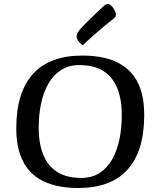

<svg xmlns="http://www.w3.org/2000/svg" viewBox="-20 -931 793 964"><path d="M372.1 13Q312.7 13 263.6 1.6Q214.5 -9.8 176.8 -32.8Q139 -55.7 113.5 -91.2Q88.1 -126.7 74.9 -175.2Q61.7 -223.7 61.7 -286.1Q61.7 -379.1 83.4 -447.6Q105 -516 147.1 -561.6Q189.1 -607.1 251.1 -629.6Q313 -652 394 -652Q453.5 -652 502.4 -640.9Q551.4 -629.9 589.1 -606.7Q626.9 -583.6 652.5 -548.4Q678.1 -513.3 691.1 -464.8Q704.1 -416.3 704.1 -353.9Q704.1 -260.9 682.5 -192.3Q660.9 -123.6 618.8 -77.8Q576.8 -31.9 514.8 -9.4Q452.8 13 372.1 13ZM387.4 -37.6Q441.5 -37.6 480.1 -62.4Q518.6 -87.3 543.5 -131.4Q568.3 -175.5 579.9 -232.5Q591.5 -289.4 591.5 -353.4Q591.5 -432.2 568.8 -488.2Q546.1 -544.2 499.4 -574.2Q452.6 -604.2 378.5 -604.2Q324.6 -604.2 286.1 -579.2Q247.6 -554.2 222.6 -510.2Q197.5 -466.3 185.9 -409.8Q174.3 -353.3 174.3 -289.4Q174.3 -211 197.1 -154.5Q219.8 -97.9 267 -67.8Q314.3 -37.6 387.4 -37.6ZM395.7 -703.9Q384.2 -710.2 374.4 -723.5Q364.6 -736.8 364.6 -747.7Q364.6 -753.9 366.3 -759.3Q367.9 -764.7 371.5 -770.5Q375.2 -776.2 386.7 -788.9Q398.3 -801.7 414 -817.5Q429.6 -833.3 445.8 -848.7Q462 -864.1 475 -876.6Q488.1 -889.1 494 -894.7Q504.2 -904.6 510.6 -907.8Q517 -910.9 522.1 -910.9Q529.7 -910.9 539 -901.9Q548.4 -892.8 555.1 -880.1Q561.8 -867.4 561.8 -857.7Q561.8 -853.1 560.1 -848.2Q558.3 -843.4 552.3 -838.6Q534.5 -825.5 509.4 -804.8Q484.3 -784 459.9 -762.4Q435.4 -740.7 417.6 -724.6Q399.8 -708.5 395.7 -703.9Z"/></svg>

Font: Briem Hand Thin
Style: Regular
Weight: 100
Designer: Gunnlaugur SE Briem, Eben Sorkin
Foundry: Sorkin Type Co.
Version: Version 1.003